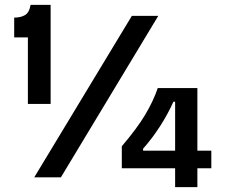

<svg xmlns="http://www.w3.org/2000/svg" viewBox="-20 -725 929 785"><path d="M94 -300V-572H38V-653Q65 -653 82.5 -663.5Q100 -674 105 -705H187V-300ZM120 0 519 -660H627L229 0ZM478 -37V-127Q541 -201 574 -256.5Q607 -312 625 -365H787V-109H844V-37H787V40H696V-37ZM565 -109H696V-309H689Q666 -258 634.5 -209Q603 -160 565 -117Z"/></svg>

Font: Bricolage Grotesque 10pt Medium
Style: Regular
Weight: 500
Designer: Mathieu Triay
Foundry: Atelier Triay
Version: Version 1.000; ttfautohint (v1.8.4.7-5d5b);gftools[0.9.32]